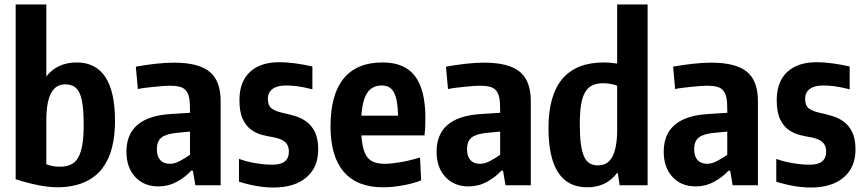

<svg xmlns="http://www.w3.org/2000/svg" viewBox="-20 -828 3868 858"><path d="M243 9Q199 9 151 -0.5Q103 -10 50 -27V-808H187V-486Q210 -517 245 -533Q280 -549 322 -549Q494 -549 494 -287Q494 -222 480.5 -168.5Q467 -115 437.5 -76Q408 -37 360 -15Q312 7 243 9ZM247 -83Q276 -83 296.5 -92.5Q317 -102 329.5 -124Q342 -146 348 -182Q354 -218 354 -271Q354 -322 349.5 -356.5Q345 -391 335.5 -412Q326 -433 310 -442Q294 -451 272 -451Q252 -451 236.5 -442.5Q221 -434 210 -415Q199 -396 193 -365Q187 -334 187 -289V-94Q215 -83 247 -83Z M688 5Q623 5 584 -37.5Q545 -80 545 -150Q545 -304 737 -318L829 -324V-341Q829 -372 825 -392Q821 -412 810.5 -424Q800 -436 782 -440.5Q764 -445 737 -445Q726 -445 707.5 -443.5Q689 -442 668.5 -440Q648 -438 628.5 -435.5Q609 -433 596 -430L587 -530Q630 -538 674.5 -543Q719 -548 758 -548Q867 -548 916.5 -507.5Q966 -467 966 -377V0H853L842 -65H834Q808 -36 770 -15.5Q732 5 688 5ZM739 -96Q761 -96 785.5 -109.5Q810 -123 829 -136V-240L767 -234Q720 -229 700.5 -212.5Q681 -196 681 -162Q681 -130 696 -113Q711 -96 739 -96Z M1202 10Q1131 10 1048 -16V-118Q1080 -106 1121 -99Q1162 -92 1198 -92Q1271 -92 1271 -151Q1271 -177 1255.5 -192Q1240 -207 1205 -214Q1181 -218 1154 -224.5Q1127 -231 1103.5 -247.5Q1080 -264 1065 -295.5Q1050 -327 1050 -381Q1050 -462 1096.5 -506Q1143 -550 1228 -550Q1261 -550 1298.5 -545Q1336 -540 1376 -531V-429Q1331 -440 1305.5 -443Q1280 -446 1257 -446Q1219 -446 1198 -430.5Q1177 -415 1177 -387Q1177 -355 1195 -342.5Q1213 -330 1242 -324Q1270 -318 1298.5 -309.5Q1327 -301 1350 -284Q1373 -267 1387.5 -237.5Q1402 -208 1402 -160Q1402 -80 1349 -35Q1296 10 1202 10Z M1691 9Q1576 9 1516.5 -60Q1457 -129 1457 -263Q1457 -405 1515.5 -477Q1574 -549 1690 -549Q1788 -549 1834.5 -488Q1881 -427 1881 -299Q1881 -271 1880 -255.5Q1879 -240 1877 -223H1595Q1600 -151 1623 -123.5Q1646 -96 1699 -96Q1728 -96 1769 -103Q1810 -110 1857 -124L1862 -22Q1827 -8 1780 0.5Q1733 9 1691 9ZM1686 -446Q1644 -446 1622 -414.5Q1600 -383 1595 -311H1759Q1757 -384 1740.5 -415Q1724 -446 1686 -446Z M2074 5Q2009 5 1970 -37.5Q1931 -80 1931 -150Q1931 -304 2123 -318L2215 -324V-341Q2215 -372 2211 -392Q2207 -412 2196.5 -424Q2186 -436 2168 -440.5Q2150 -445 2123 -445Q2112 -445 2093.5 -443.5Q2075 -442 2054.5 -440Q2034 -438 2014.5 -435.5Q1995 -433 1982 -430L1973 -530Q2016 -538 2060.5 -543Q2105 -548 2144 -548Q2253 -548 2302.5 -507.5Q2352 -467 2352 -377V0H2239L2228 -65H2220Q2194 -36 2156 -15.5Q2118 5 2074 5ZM2125 -96Q2147 -96 2171.5 -109.5Q2196 -123 2215 -136V-240L2153 -234Q2106 -229 2086.5 -212.5Q2067 -196 2067 -162Q2067 -130 2082 -113Q2097 -96 2125 -96Z M2604 9Q2431 9 2431 -256Q2431 -402 2493 -475.5Q2555 -549 2679 -549Q2691 -549 2704 -548Q2717 -547 2738 -544V-808H2874V0H2749L2741 -54H2737Q2689 9 2604 9ZM2652 -89Q2672 -89 2688 -97.5Q2704 -106 2715 -125Q2726 -144 2732 -175Q2738 -206 2738 -251V-445Q2709 -456 2675 -456Q2647 -456 2627 -446.5Q2607 -437 2594.5 -415.5Q2582 -394 2576.5 -359Q2571 -324 2571 -272Q2571 -221 2575.5 -186.5Q2580 -152 2589.5 -130Q2599 -108 2614.5 -98.5Q2630 -89 2652 -89Z M3089 5Q3024 5 2985 -37.5Q2946 -80 2946 -150Q2946 -304 3138 -318L3230 -324V-341Q3230 -372 3226 -392Q3222 -412 3211.5 -424Q3201 -436 3183 -440.5Q3165 -445 3138 -445Q3127 -445 3108.5 -443.5Q3090 -442 3069.5 -440Q3049 -438 3029.5 -435.5Q3010 -433 2997 -430L2988 -530Q3031 -538 3075.5 -543Q3120 -548 3159 -548Q3268 -548 3317.5 -507.5Q3367 -467 3367 -377V0H3254L3243 -65H3235Q3209 -36 3171 -15.5Q3133 5 3089 5ZM3140 -96Q3162 -96 3186.5 -109.5Q3211 -123 3230 -136V-240L3168 -234Q3121 -229 3101.5 -212.5Q3082 -196 3082 -162Q3082 -130 3097 -113Q3112 -96 3140 -96Z M3603 10Q3532 10 3449 -16V-118Q3481 -106 3522 -99Q3563 -92 3599 -92Q3672 -92 3672 -151Q3672 -177 3656.5 -192Q3641 -207 3606 -214Q3582 -218 3555 -224.5Q3528 -231 3504.5 -247.5Q3481 -264 3466 -295.5Q3451 -327 3451 -381Q3451 -462 3497.5 -506Q3544 -550 3629 -550Q3662 -550 3699.5 -545Q3737 -540 3777 -531V-429Q3732 -440 3706.5 -443Q3681 -446 3658 -446Q3620 -446 3599 -430.5Q3578 -415 3578 -387Q3578 -355 3596 -342.5Q3614 -330 3643 -324Q3671 -318 3699.5 -309.5Q3728 -301 3751 -284Q3774 -267 3788.5 -237.5Q3803 -208 3803 -160Q3803 -80 3750 -35Q3697 10 3603 10Z"/></svg>

Font: Encode Sans Compressed
Style: Bold
Weight: 700
Designer: Pablo Impallari, Andres Torresi
Foundry: Pablo Impallari, Andres Torresi
Version: Version 1.000; ttfautohint (v1.00) -l 8 -r 50 -G 200 -x 14 -